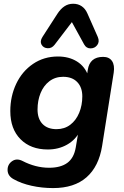

<svg xmlns="http://www.w3.org/2000/svg" viewBox="-20 -797 651 1008"><path d="M51.9 143.9Q20.8 127.1 19.8 96.9Q18.9 66.7 43.2 49.4Q67.4 32.2 98.9 48.4Q131.1 65.2 166.5 74.5Q201.8 83.7 237.8 83.7Q298.4 83.7 333.3 58.2Q368.3 32.6 377.7 -22.9L392.3 -109.9L400.1 -108.9Q376.7 -62.7 331.9 -37.5Q287.1 -12.2 231 -12.2Q141.3 -12.2 87.7 -66.1Q34.1 -120 34.1 -213.8Q34.1 -291.4 65.1 -357Q96.2 -422.6 153.4 -461.5Q210.6 -500.4 284.2 -500.4Q342.1 -500.4 384.3 -474.1Q426.5 -447.7 443.5 -398.1L430.7 -364.2L440.7 -429.8Q451.1 -498.4 521.3 -498.4Q553.2 -498.4 568 -476.8Q582.9 -455.1 577 -415.6L516.1 -30.7Q498.9 76.9 434.3 133.7Q369.8 190.4 258.9 190.4Q199.9 190.4 145.7 178.3Q91.5 166.3 51.9 143.9ZM412.1 -291Q412.1 -338.5 385.5 -366.1Q359 -393.8 311.3 -393.8Q269.8 -393.8 239.2 -370.5Q208.7 -347.2 192.9 -308.1Q177.1 -269 177.1 -222.3Q177.1 -173.4 203.3 -146.1Q229.4 -118.9 276.9 -118.9Q318.4 -118.9 349 -142.1Q379.5 -165.4 395.8 -204.9Q412.1 -244.5 412.1 -291ZM421.7 -563.8 357.4 -680.9 266.3 -561.6Q251.5 -542.6 229.8 -543.8Q208.2 -545 198.2 -562.3Q188.3 -579.7 202.7 -602.7L281.4 -724.7Q298.1 -750.4 318.2 -763.8Q338.4 -777.3 364 -777.3Q389.9 -777.3 408.9 -764.3Q428 -751.4 439 -726L493.5 -602.7Q503.8 -578.5 490.8 -560.8Q477.9 -543.2 455.5 -543Q433.2 -542.8 421.7 -563.8Z"/></svg>

Font: SN Pro Thin
Style: Italic
Weight: 200
Italic angle: -9°
Designer: Tobias Whetton
Foundry: Supernotes
Version: Version 1.003;Glyphs 3.3 (3324)